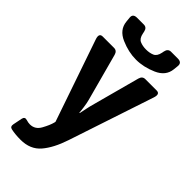

<svg xmlns="http://www.w3.org/2000/svg" viewBox="-284 -782 1051 1051"><g transform="rotate(45 241.5 -256.5)"><path d="M21.5 -474.6Q8.3 -512.7 37.6 -512.7H125Q147.5 -512.7 154.3 -487.8L228 -214.8Q233.4 -195.8 237.5 -165.8Q241.7 -135.7 241.7 -127.4H244.6Q250.5 -153.3 253.2 -168.7Q255.9 -184.1 268.1 -228.5L337.9 -487.8Q344.7 -512.7 367.2 -512.7H454.6Q483.4 -512.7 470.7 -474.6L306.2 20.5Q277.3 107.4 235.4 156.2Q193.4 205.1 118.7 205.1Q77.6 205.1 45.4 198.2Q26.9 194.3 31.2 172.9L42 119.1Q46.4 98.1 66.9 104.5Q82 109.4 95.2 109.4Q134.8 109.4 155.5 71.8Q176.3 34.2 183.1 7.3L184.6 0ZM68.4 -689.5Q65.4 -718.3 97.7 -718.3H149.9Q173.3 -718.3 178.7 -691.9L181.2 -679.7Q187.5 -647.5 208 -638.7Q228.5 -629.9 255.4 -629.9Q282.2 -629.9 302.7 -638.7Q323.2 -647.5 329.6 -679.7L332 -691.9Q337.4 -718.3 360.8 -718.3H413.1Q445.3 -718.3 442.4 -689.5L439.5 -661.1Q433.6 -604.5 373.5 -578.1Q313.5 -551.8 255.4 -551.8Q197.3 -551.8 137.2 -578.1Q77.1 -604.5 71.3 -661.1Z"/></g></svg>

Font: Istok
Style: Bold
Weight: 700
Designer: Andrey V. Panov
Foundry: Andrey V. Panov
Version: Version 1.0.1